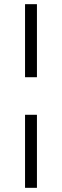

<svg xmlns="http://www.w3.org/2000/svg" viewBox="-20 -720 297 920"><path d="M100 -170H157V180H100ZM100 -700H157V-350H100Z"/></svg>

Font: Cinzel
Style: Bold
Weight: 700
Designer: Natanael Gama
Version: Version 2.000